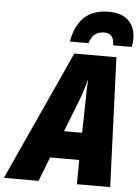

<svg xmlns="http://www.w3.org/2000/svg" viewBox="-119 -1010 774 1058"><g transform="rotate(5 267.5 -481.0)"><path d="M343 -780Q355 -819 376.5 -832.5Q398 -846 424 -846Q480 -846 479 -780H582Q587 -806 587 -826Q587 -887 550 -924.5Q513 -962 438 -962Q272 -962 240 -780ZM328 -483Q336 -506 343 -528Q350 -550 355 -574H358Q356 -550 355.5 -526.5Q355 -503 355 -479L351 -285H251ZM135 0 187 -134H348L347 0H531L503 -716H270L-57 0Z"/></g></svg>

Font: Noto Sans Display SemiCondensed Black
Style: Italic
Weight: 900
Width: 4
Designer: Monotype Design team
Foundry: Monotype Imaging Inc.
Version: 1.000